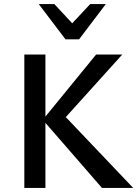

<svg xmlns="http://www.w3.org/2000/svg" viewBox="-20 -927 677 947"><path d="M483 0 191 -336 454 -658H583L278 -320L286 -369L637 0ZM100 0V-658H204V0ZM303 -733 321 -796 425 -907H502L370 -733ZM303 -733 171 -907H248L353 -794L370 -733Z"/></svg>

Font: Ysabeau SemiBold
Style: Regular
Weight: 600
Designer: Christian Thalmann (Catharsis Fonts)
Version: Version 2.000;gftools[0.9.27.dev2+g8671c4b]